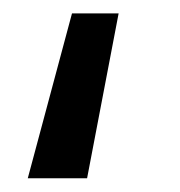

<svg xmlns="http://www.w3.org/2000/svg" viewBox="-20 -50 262 280"><path d="M20.5 210 85 -30.5H153L107 210Z"/></svg>

Font: Geologica Roman Light
Style: Regular
Weight: 300
Designer: Sindre Bremnes, Frode Helland
Foundry: Monokrom Skriftforlag AS
Version: Version 1.010;gftools[0.9.28]